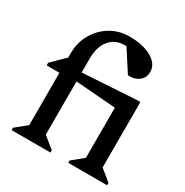

<svg xmlns="http://www.w3.org/2000/svg" viewBox="-176 -921 1028 1065"><g transform="rotate(30 337.5 -388.5)"><path d="M43 0V-15L114 -73V-408H32V-425L114 -506V-534Q114 -602 145.5 -657Q177 -712 230.5 -744.5Q284 -777 351 -777Q439 -777 493.5 -745.5Q548 -714 548 -663Q548 -629 523.5 -607.5Q499 -586 460 -586H450L362 -722Q357 -722 351 -722Q291 -722 255.5 -679Q220 -636 220 -562V-471L559 -492H584V-73L655 -15V0H406V-15L477 -73V-394L220 -414V-73L292 -15V0Z"/></g></svg>

Font: Platypi
Style: Regular
Weight: 400
Designer: David Sargent
Foundry: Bolt Cutter Type
Version: Version 1.200; ttfautohint (v1.8.4.7-5d5b)